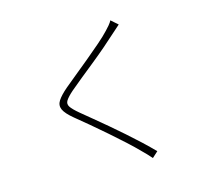

<svg xmlns="http://www.w3.org/2000/svg" viewBox="-116 -927 1232 1117"><g transform="rotate(-15 500.0 -368.0)"><path d="M680 -751Q671 -743 653 -727Q635 -711 626 -703Q600 -679 560.5 -645Q521 -611 477 -575.5Q433 -540 392 -507Q351 -474 322 -449Q290 -421 278 -402Q266 -383 278.5 -364Q291 -345 327 -315Q358 -289 395.5 -258.5Q433 -228 473.5 -193.5Q514 -159 555 -123Q596 -87 634.5 -51Q673 -15 706 19L671 51Q648 24 617 -6Q588 -36 546.5 -74Q505 -112 459 -152Q413 -192 368.5 -229.5Q324 -267 288 -296Q243 -333 231 -360Q219 -387 236 -413.5Q253 -440 294 -475Q321 -498 362 -531Q403 -564 448 -601.5Q493 -639 533 -673.5Q573 -708 598 -735Q608 -745 621 -760.5Q634 -776 639 -787Z"/></g></svg>

Font: Noto Sans JP Thin ExtraLight
Style: Regular
Weight: 250
Version: Version 2.004-H2;hotconv 1.0.118;makeotfexe 2.5.65603